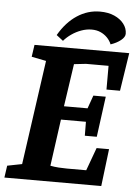

<svg xmlns="http://www.w3.org/2000/svg" viewBox="-61 -879 660 923"><g transform="rotate(5 269.0 -417.5)"><path d="M384.2 -834.9Q424.4 -834.9 453.8 -821.7Q483.1 -808.6 499.7 -786.9Q516.3 -765.2 516.3 -739.2Q516.3 -723.5 497 -707.9Q477.7 -692.3 448.1 -682.3Q440.9 -700.3 427 -714.5Q413.2 -728.6 394.6 -736.9Q376 -745.3 351.9 -745.3Q326.7 -745.3 301.7 -736.2Q276.7 -727.1 255.5 -712.3Q234.2 -697.6 218.6 -679.3L186.2 -704.4Q223.1 -768 274.1 -801.4Q325.1 -834.9 384.2 -834.9ZM-4.5 0 3.8 -58 74.8 -72 146 -576 75.6 -590 84.1 -648H541.2L512.8 -464.2H447.5V-578.7H338.7L281.2 -572.3L250.9 -366.4H364.7L387.2 -429.7H447.1L420.8 -234H363.1L362.6 -301.3H242L210.8 -75.9Q230.2 -72.1 251.3 -70.7Q272.4 -69.3 290.1 -69.3H384.3L424.7 -179.8H484.8L462.9 0Z"/></g></svg>

Font: Faustina Light
Style: Italic
Weight: 300
Italic angle: -8°
Designer: Alfonso Garcia
Foundry: http://www.omnibus-type.com
Version: Version 1.200